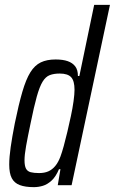

<svg xmlns="http://www.w3.org/2000/svg" viewBox="-20 -763 473 791"><path d="M120 8Q84 8 61.5 -0.5Q39 -9 28.5 -29Q18 -49 18 -85Q18 -115 24 -157Q30 -199 41 -255Q57 -333 72 -384.5Q87 -436 105 -465Q123 -494 148 -506Q173 -518 209 -518Q239 -518 259 -511Q279 -504 290 -489.5Q301 -475 301 -450H307L368 -743H433L275 0H218L229 -66H223Q210 -35 192.5 -19Q175 -3 156.5 2.5Q138 8 120 8ZM141 -50Q163 -50 179 -57Q195 -64 207.5 -79Q220 -94 229 -118Q235 -134 242.5 -161Q250 -188 257.5 -220Q265 -252 272 -284.5Q279 -317 283 -346Q287 -375 287 -393Q287 -430 273 -445Q259 -460 226 -460Q202 -460 185 -453.5Q168 -447 155.5 -426.5Q143 -406 131.5 -365Q120 -324 106 -255Q94 -198 87.5 -161.5Q81 -125 81 -103Q81 -80 87 -68.5Q93 -57 106.5 -53.5Q120 -50 141 -50Z"/></svg>

Font: Saira ExtraCondensed
Style: Italic
Weight: 400
Width: 2
Italic angle: -12°
Designer: Hector Gatti with collaboration of the Omnibus-Type team
Foundry: Omnibus-Type
Version: Version 1.101